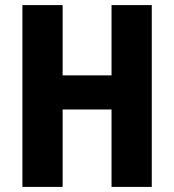

<svg xmlns="http://www.w3.org/2000/svg" viewBox="-20 -734 683 754"><path d="M576 0V-714H418V-438H226V-714H68V0H226V-304H418V0Z"/></svg>

Font: Noto Sans Georgian Condensed ExtraBold
Style: Regular
Weight: 800
Width: 3
Designer: Monotype Design Team, Akaki Razmadze
Foundry: Google LLC
Version: Version 2.005